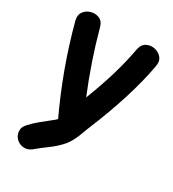

<svg xmlns="http://www.w3.org/2000/svg" viewBox="-179 -631 842 935"><g transform="rotate(30 241.5 -163.0)"><path d="M145 192Q172 169 209 142Q246 115 274 82Q285 68 295 49Q305 30 310 16L322 -16Q328 -32 330 -36Q430 -278 462 -459Q468 -489 452 -507.5Q436 -526 411.5 -530.5Q387 -535 366 -523Q345 -511 340 -481Q314 -336 244 -157Q177 -319 132 -485Q125 -515 103 -525Q81 -535 56.5 -528.5Q32 -522 18 -502.5Q4 -483 12 -453Q73 -222 178 2V3Q172 10 151 26Q130 42 105.5 62.5Q81 83 62.5 103Q44 123 43 138Q41 166 57.5 184.5Q74 203 98.5 206Q123 209 145 192Z"/></g></svg>

Font: Balsamiq Sans
Style: Bold
Weight: 700
Designer: Michael Angeles
Foundry: Balsamiq SRL
Version: Version 1.020; ttfautohint (v1.8.4.7-5d5b);gftools[0.9.26]